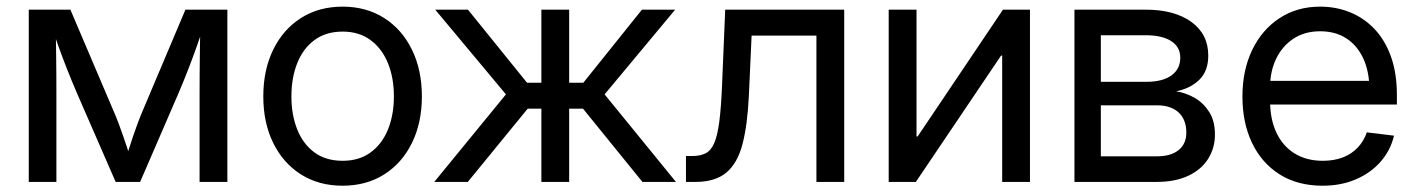

<svg xmlns="http://www.w3.org/2000/svg" viewBox="-20 -559 4353 590"><path d="M68.4 0V-529.3H196.3L325.7 -225.6Q335.9 -202.6 343.5 -182.4Q351.1 -162.1 357.7 -143.1Q364.3 -124 370.4 -105.7Q376.5 -87.4 382.3 -68.8H365.7Q371.6 -86.9 377.4 -105Q383.3 -123 389.6 -142.3Q396 -161.6 403.8 -182.1Q411.6 -202.6 421.4 -225.6L549.8 -529.3H678.7V0H593.3V-271.5Q593.3 -303.2 593.5 -330.3Q593.8 -357.4 594 -382.3Q594.2 -407.2 594.7 -432.4Q595.2 -457.5 595.7 -484.9H608.4Q595.7 -447.8 584 -414.8Q572.3 -381.8 559.1 -347.7Q545.9 -313.5 528.3 -272L410.6 0H335.4L216.8 -272Q199.2 -313 185.8 -347.2Q172.4 -381.3 160.4 -414.6Q148.4 -447.8 135.7 -484.9H150.9Q151.4 -459.5 151.9 -434.8Q152.3 -410.2 152.6 -384.8Q152.8 -359.4 153.1 -331.5Q153.3 -303.7 153.3 -271.5V0Z M1032.7 11.7Q960 11.7 905 -22.9Q850.1 -57.6 819.6 -119.6Q789.1 -181.6 789.1 -262.7Q789.1 -344.2 819.6 -406.5Q850.1 -468.8 905 -503.7Q960 -538.6 1032.7 -538.6Q1105.5 -538.6 1160.4 -503.7Q1215.3 -468.8 1245.8 -406.5Q1276.4 -344.2 1276.4 -262.7Q1276.4 -181.6 1245.8 -119.6Q1215.3 -57.6 1160.4 -22.9Q1105.5 11.7 1032.7 11.7ZM1032.7 -64.9Q1084 -64.9 1119.1 -90.8Q1154.3 -116.7 1172.4 -161.6Q1190.4 -206.5 1190.4 -262.7Q1190.4 -319.3 1172.4 -364.3Q1154.3 -409.2 1119.1 -435.5Q1084 -461.9 1032.7 -461.9Q981.4 -461.9 946.3 -435.8Q911.1 -409.7 893.3 -364.7Q875.5 -319.8 875.5 -262.7Q875.5 -206.1 893.3 -161.4Q911.1 -116.7 946 -90.8Q981 -64.9 1032.7 -64.9Z M1314.5 0 1534.7 -269 1317.4 -529.3H1418L1599.6 -304.7H1643.6V-529.3H1729V-304.7H1772.5L1952.6 -529.3H2054.7L1837.9 -269L2057.1 0H1954.1L1771.5 -225.1H1729V0H1643.6V-225.1H1601.6L1417.5 0Z M2087.9 0V-79.6H2107.4Q2131.8 -79.6 2148.2 -87.9Q2164.6 -96.2 2174.6 -118.9Q2184.6 -141.6 2190.2 -184.1Q2195.8 -226.6 2198.7 -294.9L2208.5 -529.3H2574.2V0H2488.8V-449.7H2289.6L2281.2 -264.2Q2276.9 -174.3 2261.5 -115.7Q2246.1 -57.1 2211.9 -28.6Q2177.7 0 2117.2 0Z M3145 0H3059.6V-388.2H3056.2L2794.4 0H2710.9V-529.3H2796.4V-139.6H2799.8L3062 -529.3H3145Z M3281.7 0V-529.3H3500.5Q3588.9 -529.3 3640.9 -491.7Q3692.9 -454.1 3692.9 -388.2Q3692.9 -341.3 3666 -314.5Q3639.2 -287.6 3594.2 -278.3Q3624 -273.9 3651.4 -258.1Q3678.7 -242.2 3696 -214.6Q3713.4 -187 3713.4 -146Q3713.4 -103.5 3692.1 -70.3Q3670.9 -37.1 3630.9 -18.6Q3590.8 0 3534.7 0ZM3362.8 -78.6H3534.7Q3578.1 -78.6 3601.8 -97.9Q3625.5 -117.2 3625.5 -151.4Q3625.5 -191.4 3601.8 -213.4Q3578.1 -235.4 3534.7 -235.4H3362.8ZM3362.8 -307.6H3502.9Q3552.2 -307.6 3579.6 -327.1Q3606.9 -346.7 3606.9 -381.8Q3606.9 -414.6 3579.1 -432.6Q3551.3 -450.7 3500.5 -450.7H3362.8Z M4044.4 11.7Q3967.3 11.7 3912.1 -23.2Q3856.9 -58.1 3827.4 -119.9Q3797.9 -181.6 3797.9 -262.2Q3797.9 -343.3 3827.9 -405.5Q3857.9 -467.8 3911.9 -503.2Q3965.8 -538.6 4036.6 -538.6Q4085.9 -538.6 4128.7 -521.2Q4171.4 -503.9 4203.9 -469.7Q4236.3 -435.5 4254.4 -384.8Q4272.5 -334 4272.5 -267.1V-237.8H3848.6V-310.5H4226.1L4188 -284.7Q4188 -337.9 4169.9 -377.9Q4151.9 -418 4118.2 -440.4Q4084.5 -462.9 4036.6 -462.9Q3989.3 -462.9 3954.8 -440.2Q3920.4 -417.5 3901.6 -378.7Q3882.8 -339.8 3882.8 -291V-249.5Q3882.8 -192.9 3902.3 -151.4Q3921.9 -109.9 3958.3 -87.4Q3994.6 -64.9 4044.9 -64.9Q4079.6 -64.9 4106.7 -75.4Q4133.8 -85.9 4152.3 -105.7Q4170.9 -125.5 4180.2 -152.3L4263.7 -142.1Q4252.9 -96.7 4222.4 -62Q4191.9 -27.3 4146.2 -7.8Q4100.6 11.7 4044.4 11.7Z"/></svg>

Font: Inter 24pt
Style: Regular
Weight: 400
Designer: Rasmus Andersson
Foundry: rsms
Version: Version 4.001;git-66647c0bb